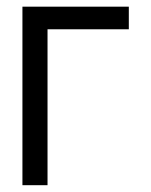

<svg xmlns="http://www.w3.org/2000/svg" viewBox="-20 -544 444 564"><path d="M358.4 -458V-524.4H45.9V0H119.6V-458Z"/></svg>

Font: Tuffy
Style: Regular
Weight: 500
Designer: Thatcher Ulrich, Karoly Barta and Michael Everson
Version: Version 001.270